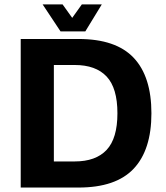

<svg xmlns="http://www.w3.org/2000/svg" viewBox="-20 -842 745 862"><path d="M73 0V-667H332.4Q500.4 -667 580.1 -582.6Q659.8 -498.2 659.8 -333.4Q659.8 -169.2 580.1 -84.6Q500.4 0 332.4 0ZM221.8 -117.2H315.4Q410 -117.2 458.6 -168.9Q507.2 -220.6 507.2 -333.4Q507.2 -446.8 458.6 -498.5Q410 -550.2 315.4 -550.2H221.8ZM251.8 -701 171.4 -822.2H261L304.2 -761.8L347.4 -822.2H437L363 -701Z"/></svg>

Font: Maven Pro VF Beta
Style: Regular
Weight: 400
Designer: Joe Prince
Foundry: Joe Prince
Version: Version 2.002